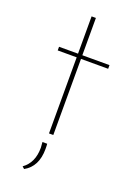

<svg xmlns="http://www.w3.org/2000/svg" viewBox="-141 -599 585 837"><g transform="rotate(20 152.0 -180.0)"><path d="M153 -543V-370H279V-353H153V0H133V-353H45V-370H133V-543ZM74 174Q121 141 121 71Q121 63 119 45H141Q142 53 142 69Q142 151 84 183Z"/></g></svg>

Font: Josefin Sans Thin
Style: Regular
Weight: 250
Designer: Santiago Orozco
Foundry: Typemade
Version: Version 2.000